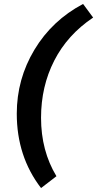

<svg xmlns="http://www.w3.org/2000/svg" viewBox="-20 -762 492 973"><path d="M188 191Q65 31 65 -186Q65 -361 154.5 -510Q244 -659 401 -742L452 -673Q322 -586 255 -455Q188 -324 188 -165Q188 2 266 131Z"/></svg>

Font: Elaine Sans SemiBold
Style: Italic
Weight: 600
Italic angle: -13°
Designer: Wei Huang
Foundry: Wei Huang
Version: Version 2.001;December 24, 2019;FontCreator 12.0.0.2547 64-b